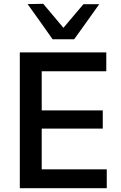

<svg xmlns="http://www.w3.org/2000/svg" viewBox="-20 -988 634 1008"><path d="M84 0V-713H538V-614H199V-408.5H519.5V-313H199V-99H540.5V0ZM256 -782Q223.5 -828.5 190.5 -874.8Q157.5 -921 125 -966.5L207 -968Q233.5 -936.5 259.8 -905.2Q286 -874 313 -842Q365 -904 418 -966H501Q468.5 -920.5 435.8 -874.5Q403 -828.5 369.5 -782Z"/></svg>

Font: Commissioner Medium
Style: Regular
Weight: 500
Designer: Kostas Bartsokas
Foundry: Kostas Bartsokas
Version: Version 1.000; ttfautohint (v1.8.3)